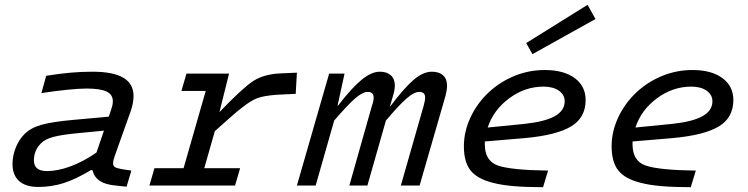

<svg xmlns="http://www.w3.org/2000/svg" viewBox="-20 -771 3110 798"><path d="M525 -314 458 -126Q454 -115 452 -107Q450 -99 450 -92Q450 -82 457 -77Q464 -72 486 -68L526 -62L506 5L459 0Q418 -4 395 -19Q372 -34 364 -64H358Q295 -26 244.5 -10Q194 6 139 6Q87 6 59.5 -18.5Q32 -43 32 -89Q32 -124 45.5 -157.5Q59 -191 82 -214Q108 -240 153 -252.5Q198 -265 287 -273L432 -286Q445 -323 447 -332.5Q449 -342 449 -350Q449 -378 423 -390.5Q397 -403 340 -403Q310 -403 260 -398Q210 -393 152 -384L172 -456Q228 -465 273.5 -469Q319 -473 364 -473Q450 -473 492.5 -448Q535 -423 535 -372Q535 -359 532.5 -344.5Q530 -330 525 -314ZM121 -104Q121 -82 134.5 -71Q148 -60 175 -60Q220 -60 273 -79.5Q326 -99 381 -137L412 -228L299 -217Q236 -211 202 -202Q168 -193 151 -176Q136 -161 128.5 -143.5Q121 -126 121 -104Z M601 0 622 -72H743L835 -393H734L755 -465H932L892 -305Q989 -406 1033 -434.5Q1077 -463 1146 -466L1214 -469L1209 -381L1129 -377Q1076 -373 1049.5 -363Q1023 -353 989 -326Q970 -312 944.5 -289.5Q919 -267 873 -226L829 -72H978L957 0Z M1348 -465H1412L1383 -332H1385Q1442 -406 1483 -439.5Q1524 -473 1559 -473Q1588 -473 1604.5 -458Q1621 -443 1621 -416Q1621 -408 1619.5 -398Q1618 -388 1615 -378L1601 -330H1603Q1660 -406 1699.5 -439.5Q1739 -473 1775 -473Q1805 -473 1821.5 -458Q1838 -443 1838 -415Q1838 -406 1836.5 -396Q1835 -386 1832 -374L1724 0H1646L1741 -332Q1744 -344 1745.5 -351.5Q1747 -359 1747 -365Q1747 -377 1741 -383Q1735 -389 1722 -389Q1701 -389 1669.5 -361.5Q1638 -334 1584 -270L1507 0H1432L1526 -332Q1530 -343 1531.5 -351Q1533 -359 1533 -365Q1533 -377 1527 -383Q1521 -389 1508 -389Q1487 -389 1455.5 -361.5Q1424 -334 1369 -270L1292 0H1214Z M2258 -62 2237 7Q2166 7 2114 2.5Q2062 -2 2026 -12Q1963 -28 1935.5 -63Q1908 -98 1908 -163Q1908 -224 1935.5 -283Q1963 -342 2012 -388Q2060 -432 2119.5 -456Q2179 -480 2244 -480Q2323 -480 2368.5 -446.5Q2414 -413 2414 -355Q2414 -282 2353.5 -245.5Q2293 -209 2161 -197L1995 -183Q1995 -180 1995 -177Q1995 -174 1995 -171Q1995 -102 2049.5 -83Q2104 -64 2258 -62ZM2327 -350Q2327 -377 2303 -394Q2279 -411 2239 -411Q2162 -411 2096.5 -362.5Q2031 -314 2007 -241L2159 -256Q2244 -265 2285.5 -288Q2327 -311 2327 -350ZM2193 -546 2167 -592 2422 -751 2455 -692Z M2872 -62 2851 7Q2780 7 2728 2.5Q2676 -2 2640 -12Q2577 -28 2549.5 -63Q2522 -98 2522 -163Q2522 -224 2549.5 -283Q2577 -342 2626 -388Q2674 -432 2733.5 -456Q2793 -480 2858 -480Q2937 -480 2982.5 -446.5Q3028 -413 3028 -355Q3028 -282 2967.5 -245.5Q2907 -209 2775 -197L2609 -183Q2609 -180 2609 -177Q2609 -174 2609 -171Q2609 -102 2663.5 -83Q2718 -64 2872 -62ZM2941 -350Q2941 -377 2917 -394Q2893 -411 2853 -411Q2776 -411 2710.5 -362.5Q2645 -314 2621 -241L2773 -256Q2858 -265 2899.5 -288Q2941 -311 2941 -350Z"/></svg>

Font: Intel One Mono
Style: Italic
Weight: 400
Italic angle: -16°
Monospace: yes
Designer: Fred Shallcrass
Foundry: Frere-Jones Type LLC
Version: Version 1.400;hotconv 1.1.0;makeotfexe 2.6.0;FJTRelease1.4